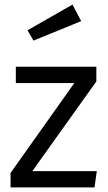

<svg xmlns="http://www.w3.org/2000/svg" viewBox="-20 -817 469 837"><path d="M296 -797 334 -725 126 -640 100 -685ZM400 -526V-462L121 -71H402L392 0H26V-63L304 -455H49V-526Z"/></svg>

Font: FiraGO Book
Style: Regular
Weight: 350
Designer: bBox Type
Foundry: bBox Type GmbH
Version: Version 1.001;PS 001.001;hotconv 1.0.88;makeotf.lib2.5.64775